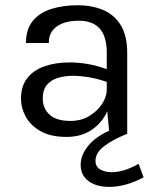

<svg xmlns="http://www.w3.org/2000/svg" viewBox="-20 -510 590 732"><path d="M234 12Q173.5 12 135 -9.8Q96.5 -31.5 78.2 -65Q60 -98.5 60 -134Q60 -182 84.2 -212.5Q108.5 -243 150.2 -257.5Q192 -272 245 -272Q316 -272 387 -246.5V-310Q387 -431 280.5 -431Q212 -431 182 -395.5Q166 -376.5 166 -346H79Q79 -398.5 104.8 -430Q130.5 -461.5 175.2 -475.8Q220 -490 277 -490Q329 -490 371.8 -472.5Q414.5 -455 439.8 -415Q465 -375 465 -308V0H397L389 -86Q370 -42.5 330 -15.2Q290 12 234 12ZM249 -49Q289.5 -49 320.5 -67.8Q351.5 -86.5 369.2 -114Q387 -141.5 387 -168V-197.5Q356 -209 321.2 -215Q286.5 -221 257 -221Q227 -221 201 -213.2Q175 -205.5 159 -186.5Q143 -167.5 143 -134Q143 -97 168.8 -73Q194.5 -49 249 -49ZM396.5 202.5Q347 202.5 317.2 180.2Q287.5 158 287.5 118Q287.5 80.5 318.2 43.5Q349 6.5 414.5 -19.5L465 0Q410 22 377 47.2Q344 72.5 344 103Q344 125.5 362.2 136Q380.5 146.5 405.5 146.5Q452.5 146.5 508.5 114.5L527.5 166Q459.5 202.5 396.5 202.5Z"/></svg>

Font: Betina Sans
Style: Regular
Weight: 400
Designer: Jonathan Pinhorn (font) & Cristiano Sobral (main changes)
Version: Version 2.001;April 28, 2021;FontCreator 13.0.0.2655 32-bit;